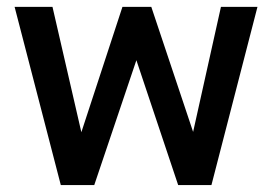

<svg xmlns="http://www.w3.org/2000/svg" viewBox="-20 -532 782 552"><path d="M587.9 0H492.2L372.1 -358.9L251 0H154.8L22 -512.2H130.9L213.9 -151.9L332 -512.2H415L535.2 -152.8L615.2 -512.2H720.2Z"/></svg>

Font: Clear Sans Medium
Style: Regular
Weight: 500
Foundry: Intel Corporation
Version: Version 1.00